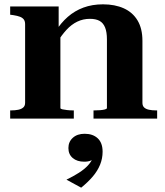

<svg xmlns="http://www.w3.org/2000/svg" viewBox="-20 -548 764 887"><path d="M27 0V-38H32Q50 -38 64.5 -41Q79 -44 87.5 -51.5Q96 -59 96 -73V-436Q96 -450 90 -458Q84 -466 72.5 -470.5Q61 -475 42 -478L27 -480V-518H251V-408L259 -405V-49Q259 -45 268 -43Q277 -41 290 -39.5Q303 -38 316 -38H321V0ZM706 0H412V-38H417Q429 -38 442.5 -39Q456 -40 465 -42.5Q474 -45 474 -49V-366Q474 -400 465.5 -421Q457 -442 440 -451.5Q423 -461 395 -461Q364 -461 337 -448Q310 -435 287 -410Q264 -385 242 -349L236 -402Q261 -442 293 -470Q325 -498 365.5 -513Q406 -528 456 -528Q511 -528 552 -509.5Q593 -491 615.5 -453.5Q638 -416 638 -359V-73Q638 -59 646 -51.5Q654 -44 668.5 -41Q683 -38 700 -38H706ZM355 319 287 282Q318 267 344 250.5Q370 234 387 215.5Q404 197 410 177L418 183Q411 189 399 194Q387 199 369 199Q336 199 316 182Q296 165 296 136Q296 107 316.5 88.5Q337 70 371 70Q409 70 431.5 91Q454 112 454 153Q454 184 442.5 212.5Q431 241 409 267Q387 293 355 319Z"/></svg>

Font: Roboto Serif 120pt Expanded SemiBold
Style: Regular
Weight: 600
Width: 7
Designer: Greg Gazdowicz
Foundry: Commercial Type
Version: Version 1.008